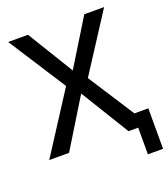

<svg xmlns="http://www.w3.org/2000/svg" viewBox="-154 -814 948 1083"><g transform="rotate(-20 319.5 -272.5)"><path d="M546 160V0H500V-83H637V160ZM12 0 257 -380V-340L22 -705H141L319 -414H300L479 -705H598L362 -340V-380L607 0H488L299 -308H320L131 0Z"/></g></svg>

Font: Nunito Sans 10pt SemiCondensed SemiBold
Style: Regular
Weight: 600
Width: 4
Designer: Vernon Adams
Foundry: Vernon Adams
Version: Version 3.101;gftools[0.9.27]